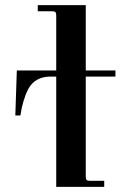

<svg xmlns="http://www.w3.org/2000/svg" viewBox="-20 -732 520 752"><path d="M315.9 -711.9V-40Q315.9 -30.8 319.3 -27.3Q322.8 -23.9 332 -23.9H388.2V0H200.2V-671.9Q200.2 -681.2 196.8 -684.6Q193.4 -688 184.1 -688H127.9V-711.9ZM432.1 -456.1V-432.1H178.2Q116.2 -432.1 89.8 -381.8Q79.1 -360.4 71.8 -335Q64.5 -309.6 62.5 -294.9L60.1 -279.8H40L45.9 -456.1Z"/></svg>

Font: Flanker Steampunk
Style: Bold
Weight: 700
Designer: Alexey Kryukov, Leonardo Di Lena
Foundry: Alexey Kryukov, Leonardo Di Lena
Version: 1.210